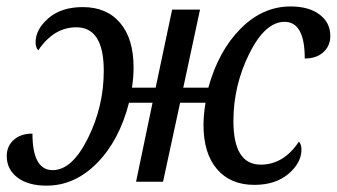

<svg xmlns="http://www.w3.org/2000/svg" viewBox="-20 -566 1050 598"><path d="M403.8 0 455.1 -246.1H381.8Q351.6 -128.4 282.2 -58.1Q212.9 12.2 125 12.2Q67.4 12.2 34.2 -13.2Q1 -38.6 1 -80.1Q1 -110.8 22.9 -130.4Q44.9 -149.9 81.1 -149.9Q81.1 -36.1 144 -36.1Q204.6 -36.1 253.9 -135.5Q303.2 -234.9 303.2 -345.2Q303.2 -481 217.8 -481Q147.5 -481 99.1 -409.2Q90.8 -418.5 90.8 -434.1Q90.8 -474.6 130.9 -509.3Q170.9 -543.9 237.8 -543.9Q312.5 -543.9 354.2 -494.6Q396 -445.3 396 -356.9Q396 -324.2 391.1 -293H464.8L516.1 -536.1H603L550.8 -293H628.9Q660.6 -407.7 729.5 -476.8Q798.3 -545.9 884.8 -545.9Q941.9 -545.9 975.3 -520.8Q1008.8 -495.6 1008.8 -454.1Q1008.8 -423.3 987.3 -403.6Q965.8 -383.8 929.2 -383.8Q929.2 -498 866.2 -498Q805.7 -498 756.3 -398.7Q707 -299.3 707 -189Q707 -53.2 792 -53.2Q863.3 -53.2 911.1 -125Q918.9 -116.2 918.9 -100.1Q918.9 -59.1 878.7 -24.7Q838.4 9.8 772 9.8Q697.8 9.8 655.8 -39.3Q613.8 -88.4 613.8 -176.8Q613.8 -207 620.1 -246.1H541L487.8 0Z"/></svg>

Font: Droid Serif
Style: Italic
Weight: 400
Italic angle: -12°
Designer: Monotype Design team
Foundry: Monotype Imaging Inc.
Version: Version 1.03